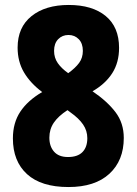

<svg xmlns="http://www.w3.org/2000/svg" viewBox="-20 -744 552 774"><path d="M257 -724Q352 -724 406 -679.5Q460 -635 460 -551Q460 -492 432.5 -449Q405 -406 353 -376Q412 -336 445.5 -292Q479 -248 479 -188Q479 -97 421 -43.5Q363 10 256 10Q146 10 89 -42Q32 -94 32 -186Q32 -249 62 -294Q92 -339 150 -373Q102 -409 76.5 -452.5Q51 -496 51 -552Q51 -634 107 -679Q163 -724 257 -724ZM256 -603Q231 -603 214.5 -586Q198 -569 198 -539Q198 -511 213 -489.5Q228 -468 255 -449Q284 -470 299 -490.5Q314 -511 314 -539Q314 -569 297.5 -586Q281 -603 256 -603ZM179 -189Q179 -154 198 -132.5Q217 -111 254 -111Q293 -111 312.5 -131Q332 -151 332 -187Q332 -217 315 -242Q298 -267 264 -291L252 -300Q215 -276 197 -249.5Q179 -223 179 -189Z"/></svg>

Font: Noto Sans Lao UI Cond ExtBd
Style: Regular
Weight: 800
Width: 3
Designer: Monotype Design Team
Foundry: Monotype Imaging Inc.
Version: Version 2.000; ttfautohint (v1.8.4.7-5d5b)